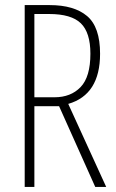

<svg xmlns="http://www.w3.org/2000/svg" viewBox="-20 -734 456 754"><path d="M175 -714Q271 -714 322 -671Q373 -628 373 -523Q373 -362 248 -326L397 0H354L212 -317H115V0H77V-714ZM173 -679H115V-352H194Q258 -352 296.5 -392Q335 -432 335 -523Q335 -606 297.5 -642.5Q260 -679 173 -679Z"/></svg>

Font: Noto Sans Gujarati UI ExtraCondensed ExtraLight
Style: Regular
Weight: 200
Width: 2
Designer: Jelle Bosma - Monotype Design Team, Universal Thirst
Foundry: Monotype Imaging Inc.
Version: Version 2.106; ttfautohint (v1.8.4.7-5d5b)